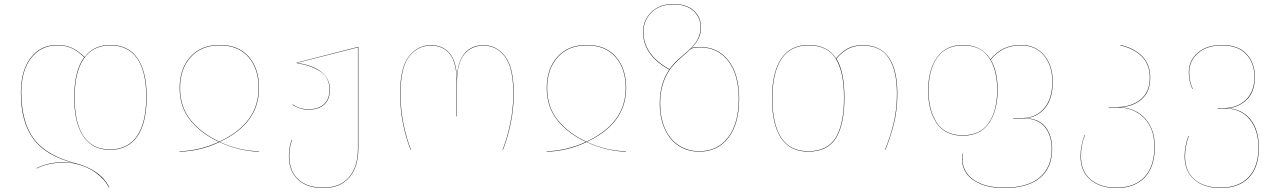

<svg xmlns="http://www.w3.org/2000/svg" viewBox="-20 -753 6422 965"><path d="M717 -267Q717 -136 670.5 -68Q624 0 532 0Q444 0 398.5 -68Q353 -136 353 -263Q353 -397 403 -465Q375 -494 343 -509.5Q311 -525 268 -525Q186 -525 136.5 -461.5Q87 -398 87 -288Q88 -135 152.5 -52Q217 31 362 68Q417 82 461.5 112Q506 142 529 188L527 189Q506 147 461.5 115Q417 83 360 70Q335 64 301 64Q223 64 164 94V92Q224 62 300 62Q327 62 354 67Q214 32 149.5 -52.5Q85 -137 85 -288Q85 -398 134.5 -462.5Q184 -527 268 -527Q311 -527 344 -511Q377 -495 405 -466Q451 -527 534 -527Q625 -527 671 -460Q717 -393 717 -267ZM715 -267Q715 -393 669.5 -459Q624 -525 534 -525Q447 -525 401 -458Q355 -391 355 -263Q355 -136 399.5 -69Q444 -2 532 -2Q623 -2 669 -69.5Q715 -137 715 -267Z M1084 -527Q1179 -527 1230.5 -467.5Q1282 -408 1282 -311Q1282 -132 1084 -40Q1133 -17 1185 -5Q1237 7 1281 7V9Q1238 9 1185 -3.5Q1132 -16 1083 -39Q1033 -15 980 -3Q927 9 882 9V7Q926 7 978.5 -5Q1031 -17 1080 -40Q992 -81 937.5 -147.5Q883 -214 883 -311Q883 -407 936.5 -467Q990 -527 1084 -527ZM1082 -41Q1280 -133 1280 -311Q1280 -407 1229 -466Q1178 -525 1084 -525Q991 -525 938 -465.5Q885 -406 885 -311Q885 -214 939.5 -148Q994 -82 1082 -41Z M1781 -517V-7Q1781 87 1735 139.5Q1689 192 1605 192Q1522 192 1477 149Q1432 106 1432 33Q1432 -13 1446 -50H1448Q1434 -14 1434 33Q1434 106 1478.5 148Q1523 190 1605 190Q1688 190 1733.5 138.5Q1779 87 1779 -7V-515L1473 -437Q1638 -411 1638 -303Q1638 -252 1609 -227Q1580 -202 1533 -202Q1506 -202 1487 -208.5Q1468 -215 1450 -226L1451 -228Q1469 -216 1487.5 -210Q1506 -204 1533 -204Q1579 -204 1607.5 -228.5Q1636 -253 1636 -303Q1636 -362 1592 -392.5Q1548 -423 1471 -436V-438L1779 -517Z M1991 -283Q1991 -414 2035.5 -470Q2080 -526 2146 -526Q2205 -526 2239.5 -485.5Q2274 -445 2276 -362Q2280 -444 2315.5 -485Q2351 -526 2410 -526Q2476 -526 2519 -469.5Q2562 -413 2562 -283Q2562 -207 2547 -134Q2532 -61 2508 0H2506Q2530 -61 2545 -134Q2560 -207 2560 -283Q2560 -412 2518 -468Q2476 -524 2410 -524Q2350 -524 2313.5 -480Q2277 -436 2277 -342V-168H2275V-344Q2275 -438 2241 -481Q2207 -524 2146 -524Q2080 -524 2036.5 -469Q1993 -414 1993 -283Q1993 -206 2007.5 -132.5Q2022 -59 2046 0H2044Q2020 -59 2005.5 -132.5Q1991 -206 1991 -283Z M2929 -527Q3024 -527 3075.5 -467.5Q3127 -408 3127 -311Q3127 -132 2929 -40Q2978 -17 3030 -5Q3082 7 3126 7V9Q3083 9 3030 -3.5Q2977 -16 2928 -39Q2878 -15 2825 -3Q2772 9 2727 9V7Q2771 7 2823.5 -5Q2876 -17 2925 -40Q2837 -81 2782.5 -147.5Q2728 -214 2728 -311Q2728 -407 2781.5 -467Q2835 -527 2929 -527ZM2927 -41Q3125 -133 3125 -311Q3125 -407 3074 -466Q3023 -525 2929 -525Q2836 -525 2783 -465.5Q2730 -406 2730 -311Q2730 -214 2784.5 -148Q2839 -82 2927 -41Z M3695 -257Q3695 -132 3641.5 -61.5Q3588 9 3495 9Q3434 9 3389 -21.5Q3344 -52 3320 -107Q3296 -162 3296 -233Q3296 -334 3344 -403Q3212 -476 3212 -592Q3212 -652 3254 -692.5Q3296 -733 3365 -733Q3430 -733 3466.5 -700Q3503 -667 3503 -616Q3503 -584 3490.5 -559Q3478 -534 3455 -511Q3471 -517 3497 -517Q3589 -517 3642 -447.5Q3695 -378 3695 -257ZM3345 -405Q3367 -436 3401 -465Q3408 -471 3439.5 -498.5Q3471 -526 3486 -554.5Q3501 -583 3501 -616Q3501 -666 3465 -698.5Q3429 -731 3365 -731Q3296 -731 3255 -691Q3214 -651 3214 -592Q3214 -478 3345 -405ZM3693 -257Q3693 -377 3640.5 -446Q3588 -515 3497 -515Q3482 -515 3469 -512.5Q3456 -510 3453 -508Q3438 -494 3425 -483Q3412 -472 3402 -463Q3365 -430 3347 -404L3346 -402Q3298 -333 3298 -233Q3298 -163 3321.5 -108.5Q3345 -54 3390 -23.5Q3435 7 3495 7Q3587 7 3640 -63Q3693 -133 3693 -257ZM3452 -508Z M4490 -282Q4490 -201 4473.5 -134Q4457 -67 4430 0H4428Q4455 -66 4471.5 -134Q4488 -202 4488 -282Q4488 -400 4446.5 -462Q4405 -524 4316 -524Q4271 -524 4239.5 -506Q4208 -488 4184 -458Q4224 -392 4224 -262Q4224 -127 4181.5 -59Q4139 9 4042 9Q3950 9 3905 -60Q3860 -129 3860 -258Q3860 -389 3906.5 -458Q3953 -527 4044 -527Q4139 -527 4182 -459Q4207 -490 4238.5 -508Q4270 -526 4316 -526Q4490 -526 4490 -282ZM4222 -262Q4222 -392 4180.5 -458.5Q4139 -525 4044 -525Q3953 -525 3907.5 -456.5Q3862 -388 3862 -258Q3862 -130 3906 -61.5Q3950 7 4042 7Q4138 7 4180 -60.5Q4222 -128 4222 -262Z M5268 -5Q5268 90 5206.5 141Q5145 192 5028 192Q4956 192 4908 171.5Q4860 151 4837.5 118.5Q4815 86 4815 48Q4815 28 4819 18H4821Q4817 26 4817 48Q4817 85 4839.5 117.5Q4862 150 4909.5 170Q4957 190 5028 190Q5145 190 5205.5 139Q5266 88 5266 -5Q5266 -71 5231.5 -114.5Q5197 -158 5122 -158H5072V-160H5122Q5185 -160 5227 -207.5Q5269 -255 5269 -342Q5269 -423 5227 -474Q5185 -525 5111 -525Q5060 -525 5023.5 -506Q4987 -487 4959 -453Q4994 -396 4994 -302Q4994 -197 4950.5 -134Q4907 -71 4819 -71Q4731 -71 4688 -133.5Q4645 -196 4645 -298Q4645 -402 4689.5 -464.5Q4734 -527 4821 -527Q4913 -527 4958 -455Q4986 -489 5023 -508Q5060 -527 5111 -527Q5185 -527 5228 -475.5Q5271 -424 5271 -342Q5271 -255 5230.5 -208Q5190 -161 5130 -159Q5201 -158 5234.5 -114.5Q5268 -71 5268 -5ZM4992 -302Q4992 -403 4950 -464Q4908 -525 4821 -525Q4734 -525 4690.5 -463.5Q4647 -402 4647 -298Q4647 -197 4689 -135Q4731 -73 4819 -73Q4907 -73 4949.5 -135Q4992 -197 4992 -302Z M5784 -15Q5784 85 5733.5 138.5Q5683 192 5591 192Q5510 192 5460.5 150.5Q5411 109 5411 34Q5411 3 5416 -21.5Q5421 -46 5431 -74H5433Q5422 -46 5417.5 -21Q5413 4 5413 34Q5413 108 5461.5 149Q5510 190 5591 190Q5682 190 5732 137Q5782 84 5782 -15Q5782 -108 5730 -160.5Q5678 -213 5595 -213H5552V-215H5595Q5665 -215 5712 -252.5Q5759 -290 5759 -363Q5759 -427 5720.5 -467.5Q5682 -508 5611 -525L5612 -527Q5683 -510 5722 -469Q5761 -428 5761 -363Q5761 -292 5718.5 -255Q5676 -218 5614 -214Q5693 -207 5738.5 -154Q5784 -101 5784 -15Z M6307 -10Q6307 87 6257 139.5Q6207 192 6114 192Q6032 192 5983 150Q5934 108 5934 33Q5934 -18 5953 -69H5955Q5936 -19 5936 33Q5936 108 5984 149Q6032 190 6114 190Q6206 190 6255.5 137.5Q6305 85 6305 -10Q6305 -101 6260 -154.5Q6215 -208 6136 -208H6100V-210H6133Q6198 -210 6241.5 -251Q6285 -292 6285 -366Q6285 -436 6243.5 -480.5Q6202 -525 6121 -525Q6047 -525 6002 -486.5Q5957 -448 5957 -389Q5957 -344 5975 -306H5973Q5955 -344 5955 -389Q5955 -449 6000.5 -488Q6046 -527 6121 -527Q6203 -527 6245 -482Q6287 -437 6287 -366Q6287 -291 6245.5 -251.5Q6204 -212 6148 -209Q6221 -206 6264 -153.5Q6307 -101 6307 -10Z"/></svg>

Font: FiraGO Two
Style: Regular
Weight: 100
Designer: bBox Type
Foundry: bBox Type GmbH
Version: Version 1.001